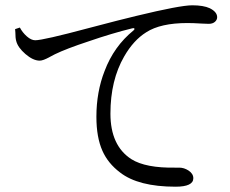

<svg xmlns="http://www.w3.org/2000/svg" viewBox="-20 -717 868 725"><path d="M643 -12Q502 -12 433 -66Q388 -100 367 -147Q344 -198 344 -276Q344 -370 375 -449Q410 -542 484 -602Q489 -606 487.5 -609Q486 -612 479 -610Q402 -591 315 -561Q230 -533 187 -512Q181 -509 168 -502Q143 -488 130 -488Q105 -488 76 -513Q47 -538 41 -563Q38 -574 38 -595Q37 -603 37 -607L55 -613Q65 -594 81.5 -579.5Q98 -565 113 -565Q143 -565 315 -611Q436 -643 495 -657Q660 -697 706 -697Q748 -697 772 -686Q800 -672 800 -652Q800 -642 791.5 -634.5Q783 -627 768 -627Q761 -627 742 -628Q709 -630 688 -630Q586 -630 532 -595Q484 -565 449 -504Q397 -414 397 -288Q397 -167 476 -116Q530 -82 643 -84Q653 -84 657 -84Q675 -84 692 -73Q710 -61 710 -44Q710 -12 643 -12Z"/></svg>

Font: GenRyuMin TW R
Style: Regular
Weight: 400
Version: Version 1.501;PS 1;hotconv 16.6.51;makeotf.lib2.5.65220